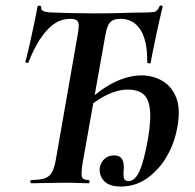

<svg xmlns="http://www.w3.org/2000/svg" viewBox="-20 -671 715 703"><path d="M95 0Q91 0 91 -6Q91 -12 95 -12Q126 -12 143.5 -18Q161 -24 170 -40Q179 -56 184 -84L265 -547Q269 -570 268 -581.5Q267 -593 259.5 -597.5Q252 -602 236 -602Q190 -602 152 -560.5Q114 -519 84 -442Q83 -440 77.5 -441Q72 -442 73 -446Q77 -459 83 -484.5Q89 -510 95.5 -540Q102 -570 108 -598.5Q114 -627 117 -646Q118 -651 125 -650Q132 -649 131 -644Q129 -636 137 -631.5Q145 -627 157 -626Q169 -625 177 -625Q209 -624 247 -623Q285 -622 325 -622Q390 -622 427.5 -623.5Q465 -625 499 -625Q528 -625 542.5 -627Q557 -629 564 -648Q566 -652 571.5 -650.5Q577 -649 575 -644Q571 -628 564.5 -600Q558 -572 551.5 -540.5Q545 -509 539.5 -482.5Q534 -456 532 -442Q531 -438 525 -439Q519 -440 519 -444Q520 -521 494.5 -561.5Q469 -602 421 -602Q403 -602 392 -596Q381 -590 375 -576Q369 -562 365 -538L283 -77Q276 -34 280 -23Q284 -12 304 -12Q308 -12 308 -6Q308 0 304 0Q286 0 265.5 -1Q245 -2 220 -2Q184 -2 152.5 -1Q121 0 95 0ZM422 12Q379 12 360 -9.5Q341 -31 346 -60Q350 -78 363.5 -90Q377 -102 398 -102Q418 -102 426.5 -89Q435 -76 433 -50Q431 -28 434 -18Q437 -8 451 -8Q466 -8 478.5 -23.5Q491 -39 501.5 -73.5Q512 -108 522 -164Q534 -235 528.5 -274Q523 -313 502.5 -328Q482 -343 448 -343Q412 -343 371 -323.5Q330 -304 285 -263L275 -276Q342 -342 396 -368.5Q450 -395 498 -395Q539 -395 573.5 -375.5Q608 -356 625 -314Q642 -272 629 -204Q619 -147 590.5 -98Q562 -49 519 -18.5Q476 12 422 12Z"/></svg>

Font: Cormorant Garamond Light
Style: Italic
Weight: 300
Italic angle: -10°
Designer: Christian Thalmann (Catharsis Fonts)
Foundry: Catharsis Fonts
Version: Version 4.001